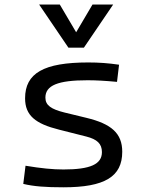

<svg xmlns="http://www.w3.org/2000/svg" viewBox="-20 -796 626 826"><path d="M252.9 9.8C430.2 9.8 505.9 -35.6 505.9 -143.1C505.9 -222.7 459 -263.2 351.6 -289.1L257.3 -312C200.2 -326.2 175.3 -342.8 175.3 -376C175.3 -428.7 229 -450.7 356.4 -450.7C392.6 -450.7 430.2 -448.7 483.4 -443.8L492.2 -517.6C445.3 -524.4 406.7 -527.3 359.4 -527.3C168.5 -527.3 87.9 -481.4 87.9 -373C87.9 -299.3 132.3 -263.7 233.9 -238.3L351.6 -208.5C397.5 -196.8 418.5 -177.7 418.5 -141.6C418.5 -89.4 368.7 -66.9 252.9 -66.9C206.5 -66.9 157.7 -71.8 89.8 -83L80.1 -4.9C124.5 5.9 175.8 9.8 252.9 9.8ZM274.4 -590.8H340.8L466.8 -776.4H377.9L307.6 -657.2L237.3 -776.4H148.4Z"/></svg>

Font: Cascadia Code SemiLight
Style: Regular
Weight: 350
Monospace: yes
Designer: Aaron Bell
Foundry: Saja Typeworks
Version: Version 2404.023